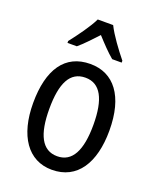

<svg xmlns="http://www.w3.org/2000/svg" viewBox="-143 -853 780 949"><g transform="rotate(20 246.5 -378.0)"><path d="M286 -766H205C184 -722 140 -662 104 -616V-606H153C181 -629 213 -664 246 -699C278 -664 309 -631 339 -606H389V-616C354 -659 308 -721 286 -766ZM447 -269C447 -450 371 -547 247 -547C114 -547 46 -446 46 -269C46 -98 119 10 245 10C378 10 447 -99 447 -269ZM131 -269C131 -404 166 -475 247 -475C326 -475 363 -404 363 -269C363 -134 326 -62 247 -62C167 -62 131 -135 131 -269Z"/></g></svg>

Font: Noto Sans Condensed
Style: Regular
Weight: 400
Width: 3
Designer: Monotype Design Team
Foundry: Monotype Imaging Inc.
Version: Version 2.013